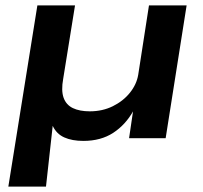

<svg xmlns="http://www.w3.org/2000/svg" viewBox="-20 -514 756 714"><path d="M11 180 119 -494H259L215 -221Q207 -177 216.5 -150.5Q226 -124 251 -112Q276 -100 314 -100Q361 -100 399.5 -119Q438 -138 463 -169Q488 -200 494 -236L534 -494H674L596 0H460L475 -102H476Q447 -50 401 -20Q355 10 290 10Q248 10 219 -3Q190 -16 176 -46L151 180Z"/></svg>

Font: Nunito Sans 10pt Expanded
Style: Bold Italic
Weight: 700
Width: 7
Italic angle: -9°
Designer: Vernon Adams
Foundry: Vernon Adams
Version: Version 3.101;gftools[0.9.27]